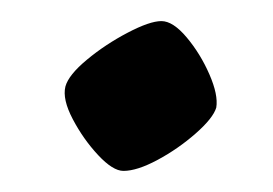

<svg xmlns="http://www.w3.org/2000/svg" viewBox="-20 -359 259 182"><path d="M97 -197Q87 -197 73 -212Q59 -227 49 -246Q39 -265 42 -277Q45 -288 62.5 -302.5Q80 -317 101 -328Q122 -339 133 -339Q144 -339 157 -323.5Q170 -308 178.5 -288.5Q187 -269 185 -257Q182 -247 165.5 -232.5Q149 -218 129.5 -207.5Q110 -197 97 -197Z"/></svg>

Font: Texturina 72pt 72pt Regular
Style: Bold Italic
Weight: 700
Italic angle: -11°
Designer: Guillermo Torres Carreño
Foundry: Omnibus-Type
Version: Version 1.002; ttfautohint (v1.8.3)